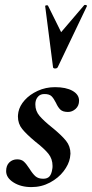

<svg xmlns="http://www.w3.org/2000/svg" viewBox="-20 -751 374 782"><path d="M5 -54Q5 -77 18 -89.5Q31 -102 50 -102Q67 -102 77 -93Q87 -84 100 -64Q113 -43 124.5 -33Q136 -23 156 -23Q173 -23 181.5 -32.5Q190 -42 193 -63Q194 -67 194 -75Q194 -104 177 -125Q160 -146 124 -174Q88 -204 70.5 -225.5Q53 -247 53 -277Q53 -283 55 -295Q60 -320 80.5 -343Q101 -366 133.5 -381Q166 -396 204 -396Q249 -396 275.5 -381Q302 -366 302 -341Q302 -320 288 -307.5Q274 -295 257 -295Q236 -295 226 -304.5Q216 -314 208 -332Q199 -350 190 -359Q181 -368 161 -368Q145 -368 136 -358.5Q127 -349 125 -337Q124 -333 124 -325Q124 -299 141 -279Q158 -259 193 -231Q231 -200 249 -177.5Q267 -155 267 -125Q267 -120 265 -108Q260 -81 239 -53.5Q218 -26 183.5 -7.5Q149 11 108 11Q65 11 35 -8Q5 -27 5 -54ZM176 -727 229 -620 323 -730Q324 -731 327 -731Q330 -731 332.5 -729.5Q335 -728 334 -726L215 -477Q212 -472 204 -472Q201 -472 198.5 -473.5Q196 -475 196 -477L164 -726Q164 -729 169.5 -729.5Q175 -730 176 -727Z"/></svg>

Font: Cormorant Garamond
Style: Bold Italic
Weight: 700
Italic angle: -10°
Designer: Christian Thalmann (Catharsis Fonts)
Foundry: Catharsis Fonts
Version: Version 4.000